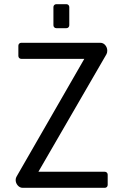

<svg xmlns="http://www.w3.org/2000/svg" viewBox="-20 -900 591 920"><path d="M55 -38Q55 -47 60 -55L384 -618H82Q76 -618 72 -622Q68 -626 68 -632V-681Q68 -687 72 -691Q76 -695 82 -695H460Q475 -695 484.5 -683.5Q494 -672 494 -657Q494 -647 490 -640L164 -77H482Q488 -77 492 -73Q496 -69 496 -63V-14Q496 -8 492 -4Q488 0 482 0H89Q75 0 65 -11.5Q55 -23 55 -38ZM236 -779V-866Q236 -872 240 -876Q244 -880 250 -880H298Q304 -880 308 -876Q312 -872 312 -866V-779Q312 -773 308 -769Q304 -765 298 -765H250Q244 -765 240 -769Q236 -773 236 -779Z"/></svg>

Font: Miriam Libre
Style: Regular
Weight: 400
Designer: Michal Sahar
Foundry: Hagilda
Version: Version 1.001